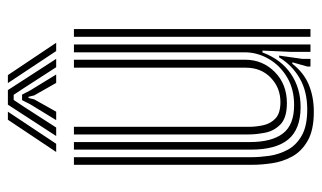

<svg xmlns="http://www.w3.org/2000/svg" viewBox="-184 -624 816 487"><g transform="rotate(-90 223.5 -380.0)"><path d="M184 8.5Q137.5 8.5 110.4 -7.1Q83.2 -22.8 70.2 -47Q57.2 -71.2 53.4 -98Q49.5 -124.8 49.5 -147V-600H68.8V-150Q68.8 -129 72.2 -104.5Q75.8 -80 87.5 -58Q99.2 -36 123.6 -22.1Q148 -8.2 189.8 -8.2Q236 -8.2 269 -27.4Q302 -46.5 322 -79.5H326.5L318.2 -21V0H298.8V-8.2L309.5 -46H305.8Q283.5 -17.2 252.9 -4.4Q222.2 8.5 184 8.5ZM374.2 0V-600H393.8V0ZM205.8 -59.8Q168.8 -59.8 152 -76.1Q135.2 -92.5 130.9 -115.1Q126.5 -137.8 126.5 -156.2V-600H145.8V-157.2Q145.8 -138.2 149.9 -119.6Q154 -101 167.2 -88.6Q180.5 -76.2 208.5 -76.2Q244.8 -76.2 270.2 -100.6Q295.8 -125 295.8 -164V-600H316V-165.5Q316 -121.5 285 -90.6Q254 -59.8 205.8 -59.8ZM195 -25Q139.2 -25.5 113.6 -56.6Q88 -87.8 88 -151V-600H107.2V-153.2Q107.2 -98.5 128.9 -70Q150.5 -41.5 201.2 -41.5Q241.8 -41.5 271.8 -59.5Q301.8 -77.5 318.2 -106.1Q334.8 -134.8 334.8 -166.8V-600H354.8V0H336V-51L339.2 -121.8H334.5Q317 -74.8 280.4 -49.8Q243.8 -24.8 195 -25ZM82 -645 163.8 -767.5H184.2L102.8 -645ZM122.5 -645 202 -767.5H239L318.2 -645H297L244.2 -726.8L227 -752.8H214L196.5 -726.5L144 -645ZM338 -645 256.8 -767.5H277L359 -645ZM162.8 -645 203.2 -711.2 213.5 -731.5H227.5L238 -711.2L278.5 -645H257.2L225.5 -700.8L222 -715.2H219L215.5 -700.8L184.2 -645Z"/></g></svg>

Font: Big Shoulders Inline Text SemiBold
Style: Regular
Weight: 600
Designer: Patric King
Foundry: XO Type Co
Version: Version 1.000